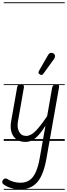

<svg xmlns="http://www.w3.org/2000/svg" viewBox="-38 -1246 593 1698"><path d="M140.5 428.5Q95.5 428.5 56.5 416Q17.5 403.5 -9 382.5Q-18 375.5 -18.2 364.5Q-18.5 353.5 -10 343Q-4 335 6.8 332.8Q17.5 330.5 27 337Q48 351.5 79 360.8Q110 370 142 370Q190.5 370 223.5 347.2Q256.5 324.5 278.2 276.2Q300 228 313.5 151L364 -134Q315.5 -57.5 275.2 -24.2Q235 9 188.5 9Q115 9 80.8 -41.2Q46.5 -91.5 60.5 -173L114 -476Q115 -482 119.8 -491.2Q124.5 -500.5 148 -500.5Q167 -500.5 171 -491Q175 -481.5 173.5 -473L120.5 -170.5Q111 -119 130.5 -81.5Q150 -44 193.5 -44Q235 -44 278.8 -89.2Q322.5 -134.5 379 -219L422.5 -467Q425 -479 429.8 -486.2Q434.5 -493.5 443 -497Q451.5 -500.5 464.5 -500.5Q479 -500.5 482.5 -493.5Q486 -486.5 483.5 -470L373 154.5Q347 302 291.5 365.2Q236 428.5 140.5 428.5ZM140.5 428.5Q95.5 428.5 56.5 416Q17.5 403.5 -9 382.5Q-18 375.5 -18.2 364.5Q-18.5 353.5 -10 343Q-4 335 6.8 332.8Q17.5 330.5 27 337Q48 351.5 79 360.8Q110 370 142 370Q190.5 370 223.5 347.2Q256.5 324.5 278.2 276.2Q300 228 313.5 151L364 -134Q315.5 -57.5 275.2 -24.2Q235 9 188.5 9Q115 9 80.8 -41.2Q46.5 -91.5 60.5 -173L114 -476Q115 -482 119.8 -491.2Q124.5 -500.5 148 -500.5Q167 -500.5 171 -491Q175 -481.5 173.5 -473L120.5 -170.5Q111 -119 130.5 -81.5Q150 -44 193.5 -44Q235 -44 278.8 -89.2Q322.5 -134.5 379 -219L422.5 -467Q425 -479 429.8 -486.2Q434.5 -493.5 443 -497Q451.5 -500.5 464.5 -500.5Q479 -500.5 482.5 -493.5Q486 -486.5 483.5 -470L373 154.5Q347 302 291.5 365.2Q236 428.5 140.5 428.5ZM315.5 -587Q307.5 -592 303.5 -599.5Q299.5 -607 308.5 -622.5L385.5 -756.5Q398 -778 413.2 -778.8Q428.5 -779.5 437.5 -772Q449 -761.5 448.5 -748.8Q448 -736 439.5 -724L347 -596Q338 -583.5 330.2 -583.2Q322.5 -583 315.5 -587ZM-5 424.5H534.5V432.5H-5ZM-5 -16H534.5V0H-5ZM-5 -501.5H534.5V-493.5H-5ZM-5 -1226H534.5V-1218H-5Z"/></svg>

Font: Edu AU VIC WA NT Guides
Style: Regular
Weight: 400
Designer: Tina and Corey Anderson, Eben Sorkin, Mirko Velimirovic
Foundry: Google for Education
Version: Version 1.001